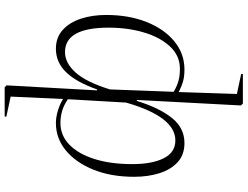

<svg xmlns="http://www.w3.org/2000/svg" viewBox="-136 -670 1035 802"><g transform="rotate(90 381.0 -269.5)"><path d="M398 -324H402Q431 -418 473 -470.5Q515 -523 578 -523Q627 -523 658 -494.5Q689 -466 704 -418.5Q719 -371 719 -313Q719 -217 689.5 -143.5Q660 -70 609.5 -28Q559 14 494 14Q470 14 442 5.5Q414 -3 394 -16L384 203L468 221L467 228H345L337 220L358 -158H354Q324 -72 282.5 -29Q241 14 184 14Q137 14 105.5 -14.5Q74 -43 58.5 -90.5Q43 -138 43 -196Q43 -291 72.5 -365Q102 -439 153.5 -481Q205 -523 271 -523Q301 -523 322.5 -516.5Q344 -510 365 -499L373 -742L289 -760L290 -767H413L421 -759ZM198 -24Q244 -24 284 -69Q324 -114 354 -212L364 -478Q338 -493 316.5 -498.5Q295 -504 268 -504Q213 -504 174.5 -462.5Q136 -421 116 -353.5Q96 -286 96 -206Q96 -24 198 -24ZM567 -485Q468 -485 409 -279L395 -36Q420 -19 444 -12Q468 -5 495 -5Q546 -5 584.5 -42Q623 -79 644.5 -146.5Q666 -214 666 -305Q666 -388 641.5 -436.5Q617 -485 567 -485Z"/></g></svg>

Font: Display Extralight
Style: Italic
Weight: 200
Italic angle: -2°
Designer: Latin by Veronika Burian and Jose Scaglione. Greek by Irene Vlachou. Cyrillic by Vera Evstafieva
Foundry: TypeTogether
Version: Version 3.002